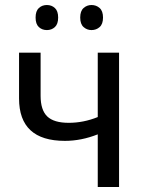

<svg xmlns="http://www.w3.org/2000/svg" viewBox="-20 -746 573 766"><path d="M370 0V-210Q304 -184 239 -184Q56 -184 56 -353V-536H142V-364Q142 -307 168.5 -281.5Q195 -256 254 -256Q313 -256 370 -279V-536H455V0ZM122 -676Q122 -702 135 -714Q148 -726 167 -726Q186 -726 199 -714Q212 -702 212 -676Q212 -650 199 -638Q186 -626 167 -626Q148 -626 135 -638Q122 -650 122 -676ZM300 -676Q300 -702 313.5 -714Q327 -726 345 -726Q364 -726 377.5 -714Q391 -702 391 -676Q391 -650 377.5 -638Q364 -626 345 -626Q327 -626 313.5 -638Q300 -650 300 -676Z"/></svg>

Font: Noto Sans SemiCondensed
Style: Regular
Weight: 400
Width: 4
Designer: Monotype Design Team
Foundry: Monotype Imaging Inc.
Version: Version 2.013; ttfautohint (v1.8.4.7-5d5b)